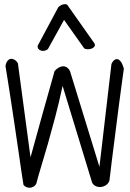

<svg xmlns="http://www.w3.org/2000/svg" viewBox="-20 -880 613 906"><path d="M90.8 -7.8Q87.9 -24.4 81.5 -67.9Q75.2 -111.3 66.9 -168Q58.6 -224.6 49.3 -288.1Q40 -351.6 31.2 -408.2Q22.5 -464.8 15.6 -508.3Q8.8 -551.8 5.9 -568.4Q8.8 -585.9 16.6 -594.2Q24.4 -602.5 33.2 -602.5Q42 -602.5 50.8 -596.7Q59.6 -590.8 64.5 -581.1L124 -137.7Q127 -148.4 135.7 -179.7Q144.5 -210.9 155.8 -252.4Q167 -293.9 180.2 -340.8Q193.4 -387.7 205.1 -429.2Q216.8 -470.7 225.6 -502Q234.4 -533.2 237.3 -543.9Q244.1 -552.7 253.9 -559.1Q263.7 -565.4 273.9 -566.9Q284.2 -568.4 293.9 -563Q303.7 -557.6 310.5 -543.9L449.2 -92.8L505.9 -578.1Q509.8 -587.9 517.1 -594.7Q524.4 -601.6 532.7 -601.1Q541 -600.6 549.3 -590.3Q557.6 -580.1 564.5 -555.7Q563.5 -549.8 560.1 -524.9Q556.6 -500 551.8 -463.9Q546.9 -427.7 541 -382.8Q535.2 -337.9 529.3 -291Q523.4 -244.1 517.6 -199.2Q511.7 -154.3 507.3 -118.2Q502.9 -82 500 -57.1Q497.1 -32.2 496.1 -26.4Q489.3 -10.7 476.1 -3.9Q462.9 2.9 449.7 2.4Q436.5 2 426.3 -4.9Q416 -11.7 413.1 -23.4L275.4 -474.6Q257.8 -392.6 239.7 -324.7Q221.7 -256.8 205.6 -200.2Q189.5 -143.6 175.3 -97.7Q161.1 -51.8 151.4 -13.7Q145.5 -2.9 136.7 1.5Q127.9 5.9 119.1 5.9Q110.4 5.9 102.5 2Q94.7 -2 90.8 -7.8ZM206.1 -648.4Q199.2 -642.6 190.4 -640.6Q181.6 -638.7 173.8 -641.1Q166 -643.6 161.1 -649.4Q156.2 -655.3 158.2 -665L253.9 -843.8Q254.9 -846.7 261.7 -851.6Q268.6 -856.4 276.4 -858.9Q284.2 -861.3 291.5 -859.9Q298.8 -858.4 302.7 -849.6L421.9 -680.7Q430.7 -669.9 426.8 -662.6Q422.9 -655.3 414.1 -651.4Q405.3 -647.5 394 -647.5Q382.8 -647.5 377 -652.3L282.2 -786.1Z"/></svg>

Font: Shadows Into Light Two
Style: Regular
Weight: 400
Designer: Kimberly Geswein
Foundry: Kimberly Geswein
Version: Version 1.003 2012